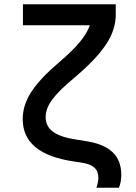

<svg xmlns="http://www.w3.org/2000/svg" viewBox="-20 -760 640 904"><path d="M525 -740H88V-641H403C385 -589 341 -538 262 -470C140 -366 87 -289 87 -199C87 -90 166 -24 326 0L365 6C419 14 443 36 443 77C443 91 440 106 434 124H540C548 105 551 84 551 63C551 -28 496 -79 382 -96L344 -102C240 -117 195 -150 195 -209C195 -263 233 -313 330 -394C468 -511 525 -596 525 -692Z"/></svg>

Font: CommitMono
Style: 600Regular
Weight: 600
Monospace: yes
Designer: Eigil Nikolajsen
Foundry: Eigil Nikolajsen
Version: Version 1.143